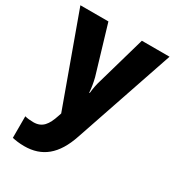

<svg xmlns="http://www.w3.org/2000/svg" viewBox="-188 -659 919 1009"><g transform="rotate(30 271.5 -154.5)"><path d="M1 -549 198 -6 192 12C172 73 148 107 94 107C75 107 56 105 42 101V232C61 236 84 240 115 240C222 240 294 183 337 54L542 -549H374L291 -259C282 -230 277 -204 274 -174H271C269 -202 264 -233 257 -260L171 -549Z"/></g></svg>

Font: Noto Sans Gurmukhi UI SemiCondensed ExtraBold
Style: Regular
Weight: 800
Width: 4
Designer: Jelle Bosma - Monotype Design Team
Foundry: Monotype Imaging Inc.
Version: Version 2.004